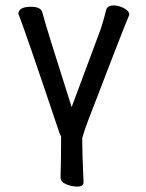

<svg xmlns="http://www.w3.org/2000/svg" viewBox="-20 -512 540 710"><path d="M265 178Q246 178 225 169.5Q204 161 204 144Q206 67 206 -8L201 -17Q66 -419 48 -460Q48 -487 95 -487Q129 -487 136 -468Q151 -410 245 -116L353 -406Q364 -440 373 -477Q379 -492 401 -492Q418 -492 438 -482Q458 -472 458 -457Q436 -406 305 -64Q293 -33 284 -1Q284 56 289 162Q289 178 265 178Z"/></svg>

Font: LXGW WenKai Mono TC
Style: Bold
Weight: 700
Designer: LXGW / Fontworks Inc.
Foundry: LXGW / Fontworks Inc.
Version: Version 1.330